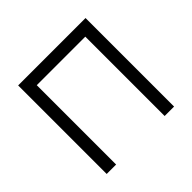

<svg xmlns="http://www.w3.org/2000/svg" viewBox="-139 -684 828 828"><g transform="rotate(-45 275.5 -270.0)"><path d="M70 0V-540H481V0H423.5V-484H127.5V0Z"/></g></svg>

Font: Vela Sans Light
Style: Regular
Weight: 300
Designer: Principal design: Mikhail Sharanda - project Manrope.
Design modification: Ravid Balaliev
Foundry: Mikhail Sharanda
Version: Version 1.001